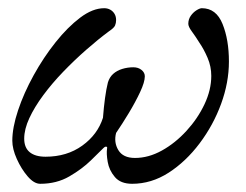

<svg xmlns="http://www.w3.org/2000/svg" viewBox="-20 -434 600 468"><path d="M78 14Q63 14 47.5 -4Q32 -22 21 -46.5Q10 -71 10 -91Q10 -123 24 -165Q38 -207 62 -250.5Q86 -294 115.5 -331Q145 -368 175.5 -391Q206 -414 234 -414Q242 -414 248.5 -410.5Q255 -407 259 -400.5Q263 -394 263 -385Q263 -378 260.5 -372Q258 -366 246 -358Q219 -338 190 -312.5Q161 -287 134 -259Q107 -231 85.5 -202Q64 -173 51.5 -146Q39 -119 39 -96Q39 -74 52.5 -63Q66 -52 91 -52Q143 -52 180.5 -79Q218 -106 231 -147Q233 -173 236 -195Q239 -217 243 -233Q247 -246 256 -254Q265 -262 278 -266Q291 -270 305 -270Q317 -270 325 -263.5Q333 -257 333 -248Q333 -234 321.5 -209.5Q310 -185 294 -158.5Q278 -132 263 -110Q257 -87 268.5 -68Q280 -49 309 -49Q342 -49 374.5 -67Q407 -85 434.5 -115Q462 -145 478.5 -180Q495 -215 495 -249Q495 -272 486 -293Q477 -314 466 -330Q456 -346 447.5 -357.5Q439 -369 439 -376Q439 -387 445 -395.5Q451 -404 459 -409Q467 -414 472 -414Q507 -414 522.5 -375.5Q538 -337 538 -284Q538 -233 519 -181Q500 -129 466.5 -84.5Q433 -40 391 -13Q349 14 302 14Q274 14 260 -2.5Q246 -19 242.5 -39.5Q239 -60 241 -72Q242 -76 239 -76.5Q236 -77 232 -73Q223 -64 201.5 -43Q180 -22 149 -4Q118 14 78 14Z"/></svg>

Font: EB Garamond
Style: Italic
Weight: 400
Italic angle: -17.2°
Designer: Georg Duffner and Octavio Pardo
Foundry: Georg Duffner
Version: Version 1.001